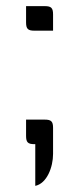

<svg xmlns="http://www.w3.org/2000/svg" viewBox="-20 -470 260 626"><path d="M95 136C133 128 153 75 153 32V-53C153 -74 147 -80 126 -80H65V-27C65 -6 71 0 92 0H95ZM153 -423C153 -444 147 -450 126 -450H65V-397C65 -376 71 -370 92 -370H153Z"/></svg>

Font: Rationale One
Style: Regular
Weight: 400
Designer: Cyreal (www.cyreal.org)
Foundry: Cyreal (www.cyreal.org)
Version: Version 1.001